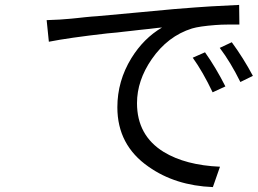

<svg xmlns="http://www.w3.org/2000/svg" viewBox="-20 -732 1050 782"><path d="M898 -380 846 -356Q806 -440 765 -497L815 -519Q859 -457 898 -380ZM1010 -423 959 -398Q919 -479 875 -537L924 -560Q971 -496 1010 -423ZM258 -655Q261 -655 270 -656Q279 -657 295 -658.5Q311 -660 327 -662Q337 -663 353.5 -664.5Q370 -666 375 -666Q413 -670 430 -671Q464 -674 555 -682.5Q646 -691 689 -695Q787 -703 838 -706Q887 -709 954 -712L955 -632H908Q899 -632 882 -631.5Q865 -631 857 -630Q792 -625 762 -616Q663 -585 598 -491Q538 -404 538 -312Q538 -180 647 -113Q736 -59 876 -53L847 30Q694 24 585 -53Q458 -141 458 -295Q458 -402 515 -495Q565 -576 640 -620Q635 -620 623 -618.5Q611 -617 589.5 -614.5Q568 -612 547 -610Q533 -608 512.5 -606Q492 -604 485 -603Q464 -600 417 -596Q259 -578 179 -562L170 -650Q232 -652 258 -655Z"/></svg>

Font: Source Han Sans Regular
Style: Regular
Weight: 400
Designer: Ryoko NISHIZUKA  (kana & ideographs); Paul D. Hunt (Latin, Greek & Cyrillic); Wenlong ZHANG  (bopomofo); Sandoll Communi
Foundry: Adobe Systems Incorporated
Version: Version 1.00 January 18, 2024, initial release